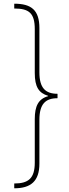

<svg xmlns="http://www.w3.org/2000/svg" viewBox="-20 -852 374 1038"><path d="M291 -321V-345C226 -345 193 -376 193 -461V-700C193 -798 149 -832 57 -832V-806C137 -806 168 -781 168 -694V-457C168 -382 190 -349 240 -334V-332C187 -317 168 -278 168 -208V27C168 112 134 140 57 140V166C146 166 193 128 193 33V-204C193 -290 226 -321 291 -321Z"/></svg>

Font: Noto Sans Devanagari Condensed Thin
Style: Regular
Weight: 100
Width: 3
Designer: Jelle Bosma - Monotype Design Team
Foundry: Monotype Imaging Inc.
Version: Version 2.004